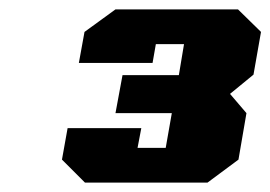

<svg xmlns="http://www.w3.org/2000/svg" viewBox="-20 -757 576 409"><path d="M161 -368 112 -417 124 -484H281L273 -442H333L346 -516H226L241 -597H361L372 -663H312L305 -623H148L160 -689L226 -737H487L536 -689L520 -598L470 -557L505 -516L488 -417L422 -368Z"/></svg>

Font: Tomorrow ExtraBold
Style: Italic
Weight: 800
Italic angle: -10°
Designer: Tony de Marco, Monica Rizzolli
Foundry: Just in Type
Version: Version 2.002